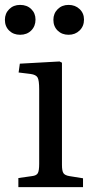

<svg xmlns="http://www.w3.org/2000/svg" viewBox="-35 -764 385 784"><path d="M40 0V-37L96 -45Q114 -47 119.5 -57Q125 -67 125 -95V-399Q125 -436 118.5 -447.5Q112 -459 90 -462L41 -468L46 -504L208 -513L218 -508V-91Q218 -66 224 -57Q230 -48 248 -45L304 -36V0ZM245 -622Q218 -622 200.5 -639Q183 -656 183 -683Q183 -709 200.5 -726.5Q218 -744 245 -744Q272 -744 290 -727Q308 -710 308 -684Q308 -657 290 -639.5Q272 -622 245 -622ZM47 -622Q20 -622 2.5 -639Q-15 -656 -15 -683Q-15 -709 2.5 -726.5Q20 -744 47 -744Q75 -744 92.5 -727Q110 -710 110 -684Q110 -657 92.5 -639.5Q75 -622 47 -622Z"/></svg>

Font: Literata 36pt
Style: Regular
Weight: 400
Designer: Latin by Veronika Burian and Jose Scaglione. Greek by Irene Vlachou. Cyrillic by Vera Evstafieva.
Foundry: TypeTogether
Version: Version 3.002